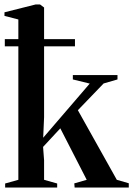

<svg xmlns="http://www.w3.org/2000/svg" viewBox="-21 -838 596 858"><path d="M2 0V-18L61 -34.5V-751L-1 -767V-783L138 -818H158L176 -804.5V-314.5L172 -222.5L380 -464.5L304.5 -483V-502.5H504V-483L442 -465L327 -345.5L501 -34.5L554.5 -19V0H312.5L311 -18.5L366.5 -34.5L248.5 -264.5L171.5 -181.5L176 -121.5V-34.5L234.5 -18V0ZM0.5 -663H314V-631H0.5Z"/></svg>

Font: Merriweather 144pt SemiBold
Style: Regular
Weight: 600
Version: Version 2.100